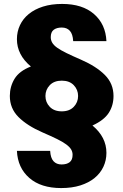

<svg xmlns="http://www.w3.org/2000/svg" viewBox="-20 -732 627 976"><path d="M66 -533Q66 -571 81.5 -604Q97 -637 126.5 -661Q156 -685 198.5 -698.5Q241 -712 296 -712Q399 -712 458 -660.5Q517 -609 521 -523H352Q350 -559 335 -575.5Q320 -592 294 -592Q268 -592 253 -580.5Q238 -569 238 -543Q238 -528 245.5 -515Q253 -502 270.5 -489.5Q288 -477 317.5 -462.5Q347 -448 391 -429Q469 -395 513 -351Q557 -307 557 -244Q557 -196 533 -158.5Q509 -121 450 -94Q521 -35 521 45Q521 83 505.5 116Q490 149 460.5 173Q431 197 388.5 210.5Q346 224 291 224Q188 224 129 172.5Q70 121 66 35H235Q237 71 252 87.5Q267 104 293 104Q319 104 334 92.5Q349 81 349 55Q349 40 341.5 27.5Q334 15 316.5 2Q299 -11 269.5 -25.5Q240 -40 196 -59Q118 -93 74 -137Q30 -181 30 -244Q30 -292 54 -331.5Q78 -371 137 -394Q66 -453 66 -533ZM377 -244Q377 -276 355 -299Q333 -322 294 -322Q255 -322 233 -299Q211 -276 211 -244Q211 -212 233 -189Q255 -166 294 -166Q333 -166 355 -189Q377 -212 377 -244Z"/></svg>

Font: SVN-Poppins
Style: Bold
Weight: 700
Designer: Ninad Kale (Devanagari), Jonny Pinhorn (Latin)
Foundry: Indian Type Foundry
Version: Version 3.200;PS 1.000;hotconv 16.6.54;makeotf.lib2.5.65590